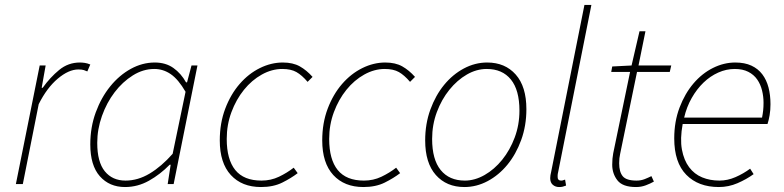

<svg xmlns="http://www.w3.org/2000/svg" viewBox="-20 -742 3162 774"><path d="M44 0 140 -478H164L148 -388H152Q182 -430 218.5 -460Q255 -490 302 -490Q311 -490 321.5 -488.5Q332 -487 344 -482L332 -454Q326 -457 318 -459.5Q310 -462 296 -462Q257 -462 213 -425Q169 -388 136 -322L72 0Z M484 12Q421 12 382.5 -31.5Q344 -75 344 -160Q344 -229 366 -289Q388 -349 424.5 -394Q461 -439 507.5 -464.5Q554 -490 604 -490Q648 -490 679 -468Q710 -446 730 -410H734L752 -478H776L680 0H656L668 -78H664Q626 -39 580.5 -13.5Q535 12 484 12ZM486 -14Q536 -14 583.5 -42.5Q631 -71 676 -122L728 -372Q699 -422 668.5 -443Q638 -464 602 -464Q557 -464 515.5 -438Q474 -412 442 -370Q410 -328 391 -274.5Q372 -221 372 -166Q372 -89 402.5 -51.5Q433 -14 486 -14Z M1032 12Q955 12 910.5 -36.5Q866 -85 866 -176Q866 -246 888 -304Q910 -362 946 -403.5Q982 -445 1027.5 -467.5Q1073 -490 1120 -490Q1161 -490 1188.5 -474.5Q1216 -459 1240 -432L1220 -412Q1197 -439 1175 -451.5Q1153 -464 1118 -464Q1076 -464 1035.5 -441.5Q995 -419 963.5 -380Q932 -341 913 -290Q894 -239 894 -182Q894 -99 928.5 -56.5Q963 -14 1034 -14Q1072 -14 1104.5 -29.5Q1137 -45 1164 -66L1180 -44Q1154 -24 1118 -6Q1082 12 1032 12Z M1445 12Q1368 12 1323.5 -36.5Q1279 -85 1279 -176Q1279 -246 1301 -304Q1323 -362 1359 -403.5Q1395 -445 1440.5 -467.5Q1486 -490 1533 -490Q1574 -490 1601.5 -474.5Q1629 -459 1653 -432L1633 -412Q1610 -439 1588 -451.5Q1566 -464 1531 -464Q1489 -464 1448.5 -441.5Q1408 -419 1376.5 -380Q1345 -341 1326 -290Q1307 -239 1307 -182Q1307 -99 1341.5 -56.5Q1376 -14 1447 -14Q1485 -14 1517.5 -29.5Q1550 -45 1577 -66L1593 -44Q1567 -24 1531 -6Q1495 12 1445 12Z M1852 12Q1780 12 1737 -36.5Q1694 -85 1694 -176Q1694 -243 1715 -300.5Q1736 -358 1770.5 -400Q1805 -442 1850 -466Q1895 -490 1944 -490Q2016 -490 2059 -441.5Q2102 -393 2102 -302Q2102 -235 2081 -177.5Q2060 -120 2025.5 -78Q1991 -36 1946 -12Q1901 12 1852 12ZM1854 -14Q1894 -14 1933.5 -36.5Q1973 -59 2004.5 -98Q2036 -137 2055 -188Q2074 -239 2074 -296Q2074 -379 2039.5 -421.5Q2005 -464 1942 -464Q1901 -464 1862 -441.5Q1823 -419 1791.5 -380Q1760 -341 1741 -290Q1722 -239 1722 -182Q1722 -99 1756.5 -56.5Q1791 -14 1854 -14Z M2234 12Q2219 12 2208.5 3Q2198 -6 2198 -24Q2198 -29 2199 -35.5Q2200 -42 2202 -50L2336 -722H2364L2230 -48Q2228 -40 2228 -35.5Q2228 -31 2228 -28Q2228 -14 2242 -14Q2245 -14 2247.5 -14.5Q2250 -15 2258 -18L2262 6Q2254 9 2248.5 10.5Q2243 12 2234 12Z M2544 12Q2490 12 2469 -15Q2448 -42 2448 -78Q2448 -92 2449 -102Q2450 -112 2452 -124L2520 -452H2444L2448 -474L2526 -478L2558 -616H2582L2554 -478H2686L2680 -452H2548L2480 -122Q2478 -113 2477 -104Q2476 -95 2476 -84Q2476 -49 2490.5 -31.5Q2505 -14 2546 -14Q2564 -14 2579 -20Q2594 -26 2606 -32L2616 -10Q2602 -2 2583.5 5Q2565 12 2544 12Z M2698 -184Q2698 -252 2719.5 -308.5Q2741 -365 2775.5 -405.5Q2810 -446 2854 -468Q2898 -490 2944 -490Q2982 -490 3009 -477.5Q3036 -465 3053 -442.5Q3070 -420 3078 -389.5Q3086 -359 3086 -322Q3086 -298 3082.5 -277.5Q3079 -257 3074 -242H2732Q2721 -182 2729 -139Q2737 -96 2758 -68Q2779 -40 2810.5 -27Q2842 -14 2880 -14Q2913 -14 2945 -28Q2977 -42 3004 -62L3018 -40Q2989 -19 2953 -3.5Q2917 12 2878 12Q2795 12 2746.5 -37.5Q2698 -87 2698 -184ZM2738 -268H3052Q3055 -283 3056.5 -297Q3058 -311 3058 -328Q3058 -353 3052 -377.5Q3046 -402 3032.5 -421.5Q3019 -441 2996.5 -452.5Q2974 -464 2942 -464Q2908 -464 2875.5 -449.5Q2843 -435 2816 -409Q2789 -383 2768.5 -347Q2748 -311 2738 -268Z"/></svg>

Font: TypoPRO Source Sans Pro
Style: Italic
Weight: 200
Italic angle: -11°
Designer: Paul D. Hunt
Foundry: Adobe Systems Incorporated
Version: Version 1.075;PS 2.000;hotconv 1.0.86;makeotf.lib2.5.63406